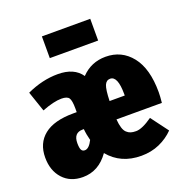

<svg xmlns="http://www.w3.org/2000/svg" viewBox="-140 -902 999 1046"><g transform="rotate(-20 359.5 -378.5)"><path d="M496.1 -776.9V-650.9H215.8V-776.9ZM710 -273.9Q710 -249 706.1 -212.9H442.9Q445.3 -183.1 451.4 -163.6Q457.5 -144 468.3 -134Q479 -124 491.5 -120.1Q503.9 -116.2 522 -116.2Q557.6 -116.2 617.2 -158.2L691.9 -58.1Q657.2 -22.5 609.4 -1.2Q561.5 20 503.9 20Q385.3 20 315.9 -64Q256.8 20 165 20Q92.3 20 49.6 -27.1Q6.8 -74.2 6.8 -149.9Q6.8 -232.9 64 -278.6Q121.1 -324.2 232.9 -324.2H252.9V-345.2Q252.9 -392.1 242.4 -407Q231.9 -421.9 199.2 -421.9Q154.8 -421.9 85.9 -395L45.9 -512.2Q136.7 -554.2 226.1 -554.2Q320.8 -554.2 361.8 -494.1Q418.9 -554.2 502.9 -554.2Q595.7 -554.2 652.8 -482.4Q710 -410.6 710 -273.9ZM529.8 -319.8V-328.1Q529.8 -433.1 485.8 -433.1Q463.4 -433.1 453.6 -409.4Q443.8 -385.7 441.9 -319.8ZM224.1 -113.8Q248.5 -113.8 270 -157.2Q260.3 -192.9 257.8 -224.1H251Q198.2 -224.1 198.2 -164.1Q198.2 -136.2 204.3 -125Q210.4 -113.8 224.1 -113.8Z"/></g></svg>

Font: Fira Sans Compressed Heavy
Style: Regular
Weight: 900
Width: 1
Designer: Carrois Corporate & Edenspiekermann AG
Foundry: Carrois Corporate GbR & Edenspiekermann AG
Version: Version 4.203;PS 004.203;hotconv 1.0.88;makeotf.lib2.5.64775